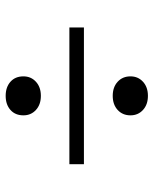

<svg xmlns="http://www.w3.org/2000/svg" viewBox="46 -670 529 660"><g transform="rotate(-90 310.0 -340.5)"><path d="M377 -524Q377 -498 358.5 -481Q340 -464 310 -464Q280 -464 261.5 -481Q243 -498 243 -524Q243 -552 261.5 -568.5Q280 -585 310 -585Q340 -585 358.5 -568.5Q377 -552 377 -524ZM377 -156Q377 -130 358.5 -113Q340 -96 310 -96Q280 -96 261.5 -113Q243 -130 243 -156Q243 -183 261.5 -200Q280 -217 310 -217Q340 -217 358.5 -200Q377 -183 377 -156ZM545 -366V-316H75V-366Z"/></g></svg>

Font: Roboto Serif 120pt Expanded SemiBold
Style: Regular
Weight: 600
Width: 7
Designer: Greg Gazdowicz
Foundry: Commercial Type
Version: Version 1.008